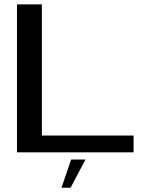

<svg xmlns="http://www.w3.org/2000/svg" viewBox="-20 -695 693 876"><path d="M57.5 0H589.5V-76.5H171V-675H57.5ZM260.5 161.5H302L370 33H304.5Z"/></svg>

Font: Anybody Expanded
Style: Regular
Weight: 400
Width: 7
Version: Version 1.113;gftools[0.9.25]